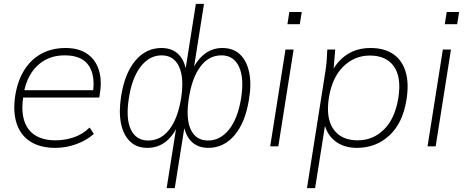

<svg xmlns="http://www.w3.org/2000/svg" viewBox="-20 -756 2402 992"><path d="M266 8Q188 8 137 -24.5Q86 -57 66 -118Q46 -179 59 -264Q72 -342 107 -396.5Q142 -451 196 -479.5Q250 -508 319 -508Q385 -508 428 -479.5Q471 -451 489 -399.5Q507 -348 497 -279L493 -252H84L90 -290H477L460 -277Q473 -369 437 -419.5Q401 -470 315 -470Q253 -470 208 -443Q163 -416 136 -369.5Q109 -323 101 -263L99 -248Q85 -143 128.5 -87Q172 -31 267 -31Q314 -31 360 -46Q406 -61 443 -97L465 -64Q426 -30 373.5 -11Q321 8 266 8Z M841 216 895 -124H906Q881 -61 839.5 -26.5Q798 8 741 8Q686 8 651.5 -25.5Q617 -59 605 -119Q593 -179 606 -260Q625 -379 680 -443.5Q735 -508 814 -508Q871 -508 904 -473.5Q937 -439 944 -376H935L992 -736H1034L977 -376H965Q991 -439 1032.5 -473.5Q1074 -508 1129 -508Q1185 -508 1220 -475Q1255 -442 1267.5 -381.5Q1280 -321 1266 -240Q1247 -122 1191.5 -57Q1136 8 1056 8Q1001 8 967.5 -26.5Q934 -61 927 -124H937L883 216ZM746 -30Q811 -30 855 -87Q899 -144 916 -250Q932 -354 905 -412Q878 -470 815 -470Q752 -470 707 -412Q662 -354 646 -250Q629 -144 656 -87Q683 -30 746 -30ZM1055 -30Q1118 -30 1163.5 -87Q1209 -144 1226 -250Q1242 -354 1214.5 -412Q1187 -470 1124 -470Q1059 -470 1015.5 -412Q972 -354 956 -250Q939 -144 965.5 -87Q992 -30 1055 -30Z M1376 0 1455 -500H1497L1418 0ZM1465 -631 1475 -694H1539L1529 -631Z M1566 216 1662 -392Q1666 -418 1668 -445Q1670 -472 1671 -500H1712L1701 -369H1687Q1715 -434 1768 -471Q1821 -508 1895 -508Q1965 -508 2011 -477Q2057 -446 2075.5 -386Q2094 -326 2080 -240Q2061 -120 1991.5 -56Q1922 8 1824 8Q1754 8 1709 -29Q1664 -66 1653 -131H1663L1608 216ZM1828 -31Q1908 -31 1964.5 -87.5Q2021 -144 2038 -250Q2055 -356 2015.5 -412.5Q1976 -469 1891 -469Q1812 -469 1754 -412.5Q1696 -356 1679 -250Q1663 -144 1703.5 -87.5Q1744 -31 1828 -31Z M2189 0 2268 -500H2310L2231 0ZM2278 -631 2288 -694H2352L2342 -631Z"/></svg>

Font: Mulish ExtraLight
Style: Italic
Weight: 200
Italic angle: -9°
Designer: Vernon Adams
Foundry: Vernon Adams
Version: Version 3.603